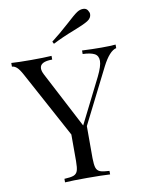

<svg xmlns="http://www.w3.org/2000/svg" viewBox="-103 -1004 794 1071"><g transform="rotate(-10 294.0 -468.0)"><path d="M587.9 -708V-688Q548.8 -679.2 507.8 -599.1L351.1 -288.1V-106Q351.6 -68.4 357.4 -51.3Q363.3 -34.2 379.9 -27.8Q396.5 -21.5 432.1 -20V0Q385.3 -2.9 302.2 -2.9Q219.2 -2.9 176.8 0V-20Q212.9 -21.5 229.5 -27.8Q246.1 -34.2 252 -51.3Q257.8 -68.4 257.8 -106V-256.8L55.2 -630.9Q37.1 -664.6 23.4 -675.8Q9.8 -687 -2.9 -687V-708Q36.1 -705.1 109.4 -705.1Q182.6 -705.1 225.1 -708V-687Q154.8 -687 154.8 -648.4Q154.8 -633.8 165 -613.8L331.5 -294.9L459 -548.8Q486.3 -604.5 486.3 -633.8Q486.3 -663.1 464.4 -674.8Q442.4 -686.5 397.9 -688V-708Q455.1 -705.1 506.8 -705.1Q558.6 -705.1 587.9 -708ZM477.5 -900.4Q477.5 -877.9 454.1 -863.3Q430.7 -848.6 368.7 -824.7Q306.2 -800.8 250 -772L243.2 -785.2Q293.9 -824.2 342.8 -868.7Q391.1 -913.1 408.7 -924.3Q425.8 -935.5 443.4 -935.5Q460.9 -935.5 469.2 -922.9Q477.5 -910.2 477.5 -900.4Z"/></g></svg>

Font: PlayfairDisplay-Regular
Style: Regular
Weight: 400
Designer: Claus Eggers Sørensen
Foundry: Claus Eggers Sørensen
Version: Version 1.002;PS 001.002;hotconv 1.0.70;makeotf.lib2.5.58329